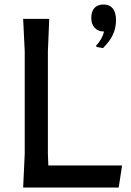

<svg xmlns="http://www.w3.org/2000/svg" viewBox="-20 -834 581 854"><path d="M523 -98 508 0H83L90 -150V-605L83 -750H199L193 -605V-150L195 -98ZM496 -745Q496 -710 482.5 -680.5Q469 -651 438 -620L410 -625L407 -630Q435 -661 443 -694H440Q416 -694 401 -710.5Q386 -727 386 -754Q386 -783 400 -798.5Q414 -814 441 -814Q467 -814 481.5 -796.5Q496 -779 496 -745Z"/></svg>

Font: Farro
Style: Regular
Weight: 400
Designer: Aceler Chua
Foundry: Grayscale Limited
Version: Version 1.101